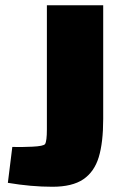

<svg xmlns="http://www.w3.org/2000/svg" viewBox="-20 -663 471 733"><path d="M374 -643V-209Q374 -119 357 -63Q340 -7 298 21.5Q256 50 180 50Q99 50 10 35L27 -102Q61 -101 103.5 -103Q146 -105 152 -113Q159 -124 159 -169.5Q159 -215 159 -221V-643Z"/></svg>

Font: Lalezar
Style: Regular
Weight: 400
Designer: Borna Izadpanah
Foundry: Borna Izadpanah
Version: Version 1.003;November 28, 2018;FontCreator 11.5.0.2421 64-b